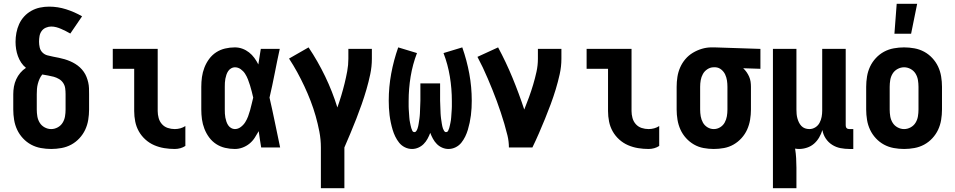

<svg xmlns="http://www.w3.org/2000/svg" viewBox="-20 -778 5040 1013"><path d="M250 8Q223 8 195.5 3Q168 -2 144 -15Q120 -28 101 -48.5Q82 -69 70.5 -93.5Q59 -118 54.5 -145.5Q50 -173 50 -200V-281Q50 -301 53.5 -321Q57 -341 65.5 -359.5Q74 -378 87 -393.5Q100 -409 117 -420Q102 -432 91.5 -448Q81 -464 74.5 -482Q68 -500 65 -519Q62 -538 62 -557Q62 -581 66.5 -605Q71 -629 81 -651Q91 -673 107.5 -691Q124 -709 145.5 -721Q167 -733 191 -738Q215 -743 239 -743Q285 -743 329 -729Q373 -715 413 -692L351 -601Q339 -608 327 -614Q315 -620 302.5 -625.5Q290 -631 277 -634.5Q264 -638 250 -638Q236 -638 222 -632Q208 -626 199.5 -614Q191 -602 188.5 -587.5Q186 -573 186 -558Q186 -543 189.5 -527.5Q193 -512 204 -501Q215 -490 230 -486Q245 -482 260.5 -479Q276 -476 291 -473Q306 -470 321 -465.5Q336 -461 350 -455Q364 -449 377 -441Q390 -433 401.5 -422.5Q413 -412 422 -399Q431 -386 436.5 -372Q442 -358 445.5 -343Q449 -328 449.5 -312.5Q450 -297 450 -281V-200Q450 -173 445.5 -145.5Q441 -118 429.5 -93.5Q418 -69 399 -48.5Q380 -28 356 -15Q332 -2 304.5 3Q277 8 250 8ZM250 -97Q268 -97 284.5 -106Q301 -115 310.5 -130.5Q320 -146 323 -164Q326 -182 326 -200V-281Q326 -297 324 -312Q322 -327 313.5 -340Q305 -353 291.5 -361Q278 -369 263.5 -373Q249 -377 234 -379.5Q219 -382 203 -385Q194 -374 188.5 -361.5Q183 -349 179.5 -335.5Q176 -322 175 -308.5Q174 -295 174 -281V-200Q174 -182 177 -164Q180 -146 189.5 -130.5Q199 -115 215.5 -106Q232 -97 250 -97Z M902 8Q874 8 846.5 3.5Q819 -1 793.5 -12Q768 -23 747 -42Q726 -61 712.5 -85Q699 -109 693.5 -136.5Q688 -164 688 -192V-415H575V-520H812V-192Q812 -174 817 -155.5Q822 -137 834.5 -123Q847 -109 865 -103Q883 -97 902 -97Q917 -97 931.5 -101Q946 -105 958 -113V-8Q946 0 931.5 4Q917 8 902 8Z M1219 8Q1193 8 1167.5 2Q1142 -4 1120.5 -18Q1099 -32 1083.5 -53Q1068 -74 1058.5 -98.5Q1049 -123 1045.5 -148.5Q1042 -174 1042 -200V-320Q1042 -346 1045.5 -371.5Q1049 -397 1058.5 -421.5Q1068 -446 1083.5 -467Q1099 -488 1120.5 -502Q1142 -516 1167.5 -522Q1193 -528 1219 -528Q1240 -528 1259 -521Q1278 -514 1294 -501.5Q1310 -489 1322 -472.5Q1334 -456 1343 -438Q1346 -459 1349.5 -479.5Q1353 -500 1356 -520H1456Q1442 -456 1429.5 -391.5Q1417 -327 1402 -263Q1417 -198 1430.5 -132Q1444 -66 1458 0H1358Q1354 -22 1351 -43.5Q1348 -65 1345 -86Q1335 -68 1323.5 -50.5Q1312 -33 1296 -20Q1280 -7 1260 0.5Q1240 8 1219 8ZM1219 -97Q1236 -97 1250.5 -108Q1265 -119 1274 -133.5Q1283 -148 1289 -164Q1295 -180 1299.5 -196.5Q1304 -213 1308 -230Q1312 -247 1316 -263Q1312 -280 1308 -296Q1304 -312 1299 -328Q1294 -344 1288 -359.5Q1282 -375 1273 -389Q1264 -403 1250 -413Q1236 -423 1219 -423Q1209 -423 1199.5 -417.5Q1190 -412 1184 -403Q1178 -394 1174.5 -383.5Q1171 -373 1169 -362.5Q1167 -352 1166.5 -341.5Q1166 -331 1166 -320V-200Q1166 -189 1166.5 -178.5Q1167 -168 1169 -157.5Q1171 -147 1174.5 -136.5Q1178 -126 1184 -117Q1190 -108 1199.5 -102.5Q1209 -97 1219 -97Z M1797 215H1673V0Q1673 -42 1665 -83.5Q1657 -125 1645.5 -165.5Q1634 -206 1619 -245Q1604 -284 1586 -322.5Q1568 -361 1548 -397.5Q1528 -434 1505 -469L1608 -528Q1657 -455 1695.5 -375Q1734 -295 1760 -211Q1771 -242 1780.5 -273.5Q1790 -305 1798 -337.5Q1806 -370 1812 -402.5Q1818 -435 1818 -468V-520H1942V-468Q1942 -427 1933.5 -386.5Q1925 -346 1913.5 -306.5Q1902 -267 1888.5 -228.5Q1875 -190 1860 -151.5Q1845 -113 1829 -75Q1813 -37 1797 0Z M2154 8Q2134 8 2116 -1Q2098 -10 2086 -25Q2074 -40 2065.5 -57.5Q2057 -75 2051.5 -93.5Q2046 -112 2042 -131Q2038 -150 2035.5 -169.5Q2033 -189 2032 -208.5Q2031 -228 2031 -247Q2031 -319 2044 -389.5Q2057 -460 2081 -528L2180 -498Q2157 -438 2146.5 -374Q2136 -310 2136 -245Q2136 -238 2136 -230.5Q2136 -223 2136 -216Q2136 -209 2136.5 -202Q2137 -195 2137.5 -187.5Q2138 -180 2138.5 -173Q2139 -166 2139.5 -158.5Q2140 -151 2141 -144Q2142 -137 2143.5 -130Q2145 -123 2146.5 -116Q2148 -109 2150 -102Q2152 -95 2155.5 -88Q2159 -81 2167 -81Q2173 -81 2177 -87.5Q2181 -94 2183 -100Q2185 -106 2186.5 -112.5Q2188 -119 2189 -126Q2190 -133 2191 -139.5Q2192 -146 2193 -152.5Q2194 -159 2194.5 -166Q2195 -173 2195.5 -179.5Q2196 -186 2196 -193Q2196 -200 2196.5 -206.5Q2197 -213 2197 -219.5Q2197 -226 2197.5 -233Q2198 -240 2198 -246.5Q2198 -253 2198 -260V-338H2302V-260Q2302 -253 2302 -246.5Q2302 -240 2302.5 -233Q2303 -226 2303 -219.5Q2303 -213 2303.5 -206.5Q2304 -200 2304 -193Q2304 -186 2304.5 -179.5Q2305 -173 2305.5 -166Q2306 -159 2307 -152.5Q2308 -146 2309 -139.5Q2310 -133 2311 -126Q2312 -119 2313.5 -112.5Q2315 -106 2317 -100Q2319 -94 2323 -87.5Q2327 -81 2333 -81Q2341 -81 2344.5 -88Q2348 -95 2350 -102Q2352 -109 2353.5 -116Q2355 -123 2356.5 -130Q2358 -137 2359 -144Q2360 -151 2360.5 -158.5Q2361 -166 2361.5 -173Q2362 -180 2362.5 -187.5Q2363 -195 2363.5 -202Q2364 -209 2364 -216Q2364 -223 2364 -230.5Q2364 -238 2364 -245Q2364 -310 2353.5 -374Q2343 -438 2320 -498L2419 -528Q2443 -460 2456 -389.5Q2469 -319 2469 -247Q2469 -228 2468 -208.5Q2467 -189 2464.5 -169.5Q2462 -150 2458 -131Q2454 -112 2448.5 -93.5Q2443 -75 2434.5 -57.5Q2426 -40 2414 -25Q2402 -10 2384 -1Q2366 8 2346 8Q2329 8 2313 1Q2297 -6 2285 -18Q2273 -30 2264.5 -45.5Q2256 -61 2250 -77Q2244 -61 2235.5 -45.5Q2227 -30 2215 -18Q2203 -6 2187 1Q2171 8 2154 8Z M2665 0Q2665 -32 2657.5 -63Q2650 -94 2641 -124.5Q2632 -155 2622 -185Q2612 -215 2601 -245Q2590 -275 2578 -304.5Q2566 -334 2553.5 -363.5Q2541 -393 2527.5 -421.5Q2514 -450 2499 -478L2608 -528Q2650 -450 2684 -367.5Q2718 -285 2746 -200Q2759 -232 2771 -265Q2783 -298 2793 -331.5Q2803 -365 2810.5 -399Q2818 -433 2818 -468V-520H2942V-468Q2942 -427 2933 -386.5Q2924 -346 2912 -306.5Q2900 -267 2885.5 -228Q2871 -189 2855.5 -151Q2840 -113 2823.5 -75Q2807 -37 2789 0Z M3402 8Q3374 8 3346.5 3.5Q3319 -1 3293.5 -12Q3268 -23 3247 -42Q3226 -61 3212.5 -85Q3199 -109 3193.5 -136.5Q3188 -164 3188 -192V-415H3075V-520H3312V-192Q3312 -174 3317 -155.5Q3322 -137 3334.5 -123Q3347 -109 3365 -103Q3383 -97 3402 -97Q3417 -97 3431.5 -101Q3446 -105 3458 -113V-8Q3446 0 3431.5 4Q3417 8 3402 8Z M3746 8Q3719 8 3692 3Q3665 -2 3641.5 -15.5Q3618 -29 3599.5 -49.5Q3581 -70 3570 -94.5Q3559 -119 3554.5 -146Q3550 -173 3550 -200V-320Q3550 -346 3554 -372Q3558 -398 3568.5 -422Q3579 -446 3596 -466Q3613 -486 3635.5 -499.5Q3658 -513 3683 -520.5Q3708 -528 3734 -528H3750L3992 -520V-415L3901 -418Q3911 -409 3919 -397.5Q3927 -386 3932.5 -373.5Q3938 -361 3940 -347.5Q3942 -334 3942 -320V-200Q3942 -173 3937.5 -146Q3933 -119 3922 -94.5Q3911 -70 3892.5 -49.5Q3874 -29 3850.5 -15.5Q3827 -2 3800 3Q3773 8 3746 8ZM3746 -97Q3764 -97 3779.5 -106.5Q3795 -116 3803.5 -131.5Q3812 -147 3815 -164.5Q3818 -182 3818 -200V-320Q3818 -337 3815.5 -353.5Q3813 -370 3806 -385Q3799 -400 3785.5 -411Q3772 -422 3755 -423H3745Q3728 -423 3712.5 -413Q3697 -403 3688.5 -387.5Q3680 -372 3677 -355Q3674 -338 3674 -320V-200Q3674 -182 3677 -164.5Q3680 -147 3688.5 -131.5Q3697 -116 3712.5 -106.5Q3728 -97 3746 -97Z M4058 215V-520H4182V-200Q4182 -188 4183 -176.5Q4184 -165 4187 -154Q4190 -143 4195 -132.5Q4200 -122 4208 -113.5Q4216 -105 4227 -101Q4238 -97 4250 -97Q4267 -97 4281.5 -106Q4296 -115 4304 -130Q4312 -145 4315 -161.5Q4318 -178 4318 -194V-520H4442V-117Q4442 -113 4443 -109Q4444 -105 4447 -102Q4450 -99 4454 -98Q4458 -97 4462 -97H4482V8H4462Q4438 8 4414.5 3.5Q4391 -1 4370.5 -14Q4350 -27 4336.5 -47.5Q4323 -68 4319 -92Q4313 -72 4302 -53Q4291 -34 4275 -20Q4259 -6 4238 1Q4217 8 4196 8Q4191 8 4185.5 7.5Q4180 7 4175 6Q4179 31 4180.5 56.5Q4182 82 4182 107V215Z M4750 8Q4723 8 4695.5 3Q4668 -2 4644 -15Q4620 -28 4601 -48.5Q4582 -69 4570.5 -93.5Q4559 -118 4554.5 -145.5Q4550 -173 4550 -200V-320Q4550 -347 4554.5 -374.5Q4559 -402 4570.5 -426.5Q4582 -451 4601 -471.5Q4620 -492 4644 -505Q4668 -518 4695.5 -523Q4723 -528 4750 -528Q4777 -528 4804.5 -523Q4832 -518 4856 -505Q4880 -492 4899 -471.5Q4918 -451 4929.5 -426.5Q4941 -402 4945.5 -374.5Q4950 -347 4950 -320V-200Q4950 -173 4945.5 -145.5Q4941 -118 4929.5 -93.5Q4918 -69 4899 -48.5Q4880 -28 4856 -15Q4832 -2 4804.5 3Q4777 8 4750 8ZM4750 -97Q4768 -97 4784.5 -106Q4801 -115 4810.5 -130.5Q4820 -146 4823 -164Q4826 -182 4826 -200V-320Q4826 -338 4823 -356Q4820 -374 4810.5 -389.5Q4801 -405 4784.5 -414Q4768 -423 4750 -423Q4732 -423 4715.5 -414Q4699 -405 4689.5 -389.5Q4680 -374 4677 -356Q4674 -338 4674 -320V-200Q4674 -182 4677 -164Q4680 -146 4689.5 -130.5Q4699 -115 4715.5 -106Q4732 -97 4750 -97ZM4699 -600 4711 -758H4819L4787 -600Z"/></svg>

Font: Iosevka Extrabold
Style: Regular
Weight: 800
Monospace: yes
Designer: Belleve Invis
Foundry: Belleve Invis
Version: Version 32.5.0; ttfautohint (v1.8.4)